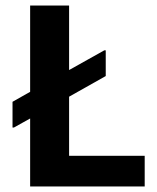

<svg xmlns="http://www.w3.org/2000/svg" viewBox="-20 -670 565 690"><path d="M88.3 0H500V-110H228.3V-322.5L360 -396.7V-489.2H355L228.3 -418.3V-650H88.3V-340L25 -304.2V-211.7H30L88.3 -244.2Z"/></svg>

Font: Familjen Grotesk GF
Style: Bold
Weight: 700
Designer: Anders Wikstroem, Jonas Baeckman, Matilda Gysing, Kristian Moeller
Foundry: Familjen STHLM AB
Version: Version 2.000; Beta; Release 4; Build 6